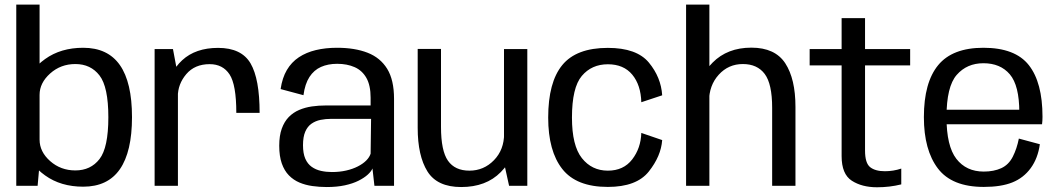

<svg xmlns="http://www.w3.org/2000/svg" viewBox="-20 -805 4588 832"><path d="M50.5 0H143L151.5 -95V-785H50.5ZM340.5 4Q447 4 499.5 -71.8Q552 -147.5 552 -297.5Q552 -448 499.5 -523Q447 -598 340.5 -598Q243.5 -598 175.5 -549.2Q107.5 -500.5 107.5 -447.5L151.5 -394Q151.5 -445.5 197.2 -486.5Q243 -527.5 306.5 -527.5Q373 -527.5 411.2 -478Q449.5 -428.5 449.5 -297Q449.5 -165 411.2 -115.8Q373 -66.5 306.5 -66.5Q243 -66.5 197.2 -107Q151.5 -147.5 151.5 -200L107.5 -146Q107.5 -93.5 175.5 -44.8Q243.5 4 340.5 4Z M1004 -316H1105Q1105 -463 1065.8 -530.2Q1026.5 -597.5 925 -597.5Q827.5 -597.5 769.5 -544Q711.5 -490.5 711.5 -414.5L750.5 -386Q750.5 -440.5 787.2 -483.8Q824 -527 888.5 -527Q945.5 -527 974.8 -482.5Q1004 -438 1004 -316ZM650 0H751V-478L729.5 -592.5H650Z M1396 5.5Q1440 5.5 1474.5 -2Q1509 -9.5 1533.8 -22Q1558.5 -34.5 1573.8 -48.5Q1589 -62.5 1594 -75L1602.5 0H1687.5V-377Q1687.5 -458.5 1657.8 -506.8Q1628 -555 1572.8 -576.5Q1517.5 -598 1440.5 -598Q1390.5 -598 1348.8 -588Q1307 -578 1275 -556.8Q1243 -535.5 1223 -501.5Q1203 -467.5 1196 -419L1295 -392.5Q1301.5 -441.5 1321 -471.5Q1340.5 -501.5 1371 -515Q1401.5 -528.5 1441 -528.5Q1484 -528.5 1516.8 -514Q1549.5 -499.5 1567.8 -467.2Q1586 -435 1586 -381.5V-348H1392.5Q1361 -348 1331.5 -343.8Q1302 -339.5 1276.2 -328.5Q1250.5 -317.5 1231.2 -297.8Q1212 -278 1201 -247.5Q1190 -217 1190 -173.5Q1190 -128.5 1201 -97Q1212 -65.5 1231.8 -45.2Q1251.5 -25 1277.5 -14Q1303.5 -3 1333.8 1.2Q1364 5.5 1396 5.5ZM1418 -59.5Q1393.5 -59.5 1371 -64.5Q1348.5 -69.5 1330.8 -82Q1313 -94.5 1303 -117.2Q1293 -140 1293 -176Q1293 -212 1302.8 -234.5Q1312.5 -257 1329.8 -269Q1347 -281 1369 -285.5Q1391 -290 1415.5 -290H1588L1586 -139Q1581 -123.5 1566.8 -109.2Q1552.5 -95 1530.5 -83.8Q1508.5 -72.5 1480 -66Q1451.5 -59.5 1418 -59.5Z M2186 0H2265V-592.5H2164V-100ZM1891 -593H1790V-251Q1790 -130 1832.2 -62.2Q1874.5 5.5 1978.5 5.5Q2086.5 5.5 2150 -59.2Q2213.5 -124 2213.5 -196.5L2164.5 -226Q2164.5 -156 2120.5 -110.8Q2076.5 -65.5 2014 -65.5Q1951.5 -65.5 1921.2 -108.5Q1891 -151.5 1891 -255Z M2614 5Q2738.5 5 2791.5 -61.8Q2844.5 -128.5 2849.5 -198L2759 -229Q2757 -163 2719.5 -114.2Q2682 -65.5 2614 -65.5Q2544.5 -65.5 2501.5 -119.8Q2458.5 -174 2458.5 -295.5Q2458.5 -425.5 2501.2 -476Q2544 -526.5 2614 -526.5Q2682.5 -526.5 2719.8 -481.5Q2757 -436.5 2759 -362L2849.5 -392Q2844.5 -470 2791.8 -533.8Q2739 -597.5 2614 -597.5Q2477.5 -597.5 2416.5 -523Q2355.5 -448.5 2355.5 -295.5Q2355.5 -150.5 2416.5 -72.8Q2477.5 5 2614 5Z M2953 0H3054V-785H2953ZM3326 0H3427V-342Q3427 -463 3382.8 -530.8Q3338.5 -598.5 3236 -598.5Q3132 -598.5 3068 -533.8Q3004 -469 3004 -396.5L3052.5 -365Q3052.5 -435 3094.5 -481.2Q3136.5 -527.5 3199 -527.5Q3261.5 -527.5 3293.8 -484.5Q3326 -441.5 3326 -338Z M3780.5 6.5Q3835.5 6.5 3885.5 -6V-74.5Q3851 -63 3814.5 -63Q3773 -63 3750.8 -80.5Q3728.5 -98 3728.5 -152.5V-521.5H3924V-592.5H3728.5V-726.5H3627V-592.5H3488.5V-521.5H3627V-128.5Q3627 -50.5 3671 -22Q3715 6.5 3780.5 6.5Z M4243 5V-61.5Q4167 -61.5 4124.2 -116.8Q4081.5 -172 4081.5 -297.5Q4081.5 -430 4125.8 -480.5Q4170 -531 4241.5 -531Q4315 -531 4356 -482.8Q4397 -434.5 4397 -318.5L4402.5 -329.5H4070.5V-266.5H4495.5Q4497.5 -281.5 4497.5 -299Q4497.5 -447.5 4438.2 -522.8Q4379 -598 4241.5 -598Q4107.5 -598 4045.5 -522.8Q3983.5 -447.5 3983.5 -297.5Q3983.5 -155 4044.2 -75Q4105 5 4243 5ZM4243 -61.5V5Q4318 5 4366.8 -14.5Q4415.5 -34 4446.5 -76.5Q4477.5 -119 4486 -180L4395 -204.5Q4386.5 -161 4368.8 -126Q4351 -91 4318.8 -76.2Q4286.5 -61.5 4243 -61.5Z"/></svg>

Font: Anybody UltraCondensed Thin
Style: Regular
Weight: 400
Version: Version 1.111